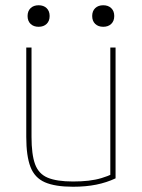

<svg xmlns="http://www.w3.org/2000/svg" viewBox="-20 -701 540 731"><path d="M258 10Q190 10 151 -7Q112 -24 96 -65.5Q80 -107 80 -180V-520H100V-180Q100 -113 113.5 -76Q127 -39 161.5 -24.5Q196 -10 258 -10Q290 -10 316.5 -13Q343 -16 366.5 -23Q390 -30 411 -40L400 -26V-520H420V-22Q386 -6 346.5 2Q307 10 258 10ZM127 -599Q108 -599 96.5 -610Q85 -621 85 -640Q85 -659 96.5 -670Q108 -681 127 -681Q146 -681 157.5 -670Q169 -659 169 -640Q169 -621 157.5 -610Q146 -599 127 -599ZM373 -599Q354 -599 342.5 -610Q331 -621 331 -640Q331 -659 342.5 -670Q354 -681 373 -681Q392 -681 403.5 -670Q415 -659 415 -640Q415 -621 403.5 -610Q392 -599 373 -599Z"/></svg>

Font: M PLUS Code Latin Thin
Style: Regular
Weight: 250
Designer: Coji Morishita
Foundry: UNDERFOREST DESIGN
Version: Version 1.002; ttfautohint (v1.8.3)